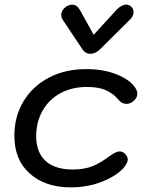

<svg xmlns="http://www.w3.org/2000/svg" viewBox="-20 -798 640 828"><path d="M42 -213Q42 -295 81 -360.5Q120 -426 190.5 -463Q261 -500 352 -500Q430 -500 488.5 -475Q547 -450 566 -415Q572 -405 572 -394Q572 -372 549 -357Q538 -350 525 -350Q505 -350 490 -369Q470 -393 439 -408Q408 -423 355 -423Q289 -423 239.5 -395.5Q190 -368 163 -319.5Q136 -271 136 -211Q136 -141 176.5 -104Q217 -67 294 -67Q343 -67 378 -81Q413 -95 453 -125Q480 -145 496 -145Q508 -145 518 -136Q531 -124 531 -110Q531 -97 515 -76Q482 -39 420 -14.5Q358 10 285 10Q176 10 109 -49Q42 -108 42 -213ZM335 -586 251 -712Q244 -722 244 -734Q244 -754 266 -770Q280 -778 291 -778Q311 -778 324 -756L384 -648L483 -756Q504 -778 524 -778Q537 -778 545 -770Q556 -760 556 -746Q556 -728 539 -712L412 -586Q392 -566 370 -566Q348 -566 335 -586Z"/></svg>

Font: Kodchasan Medium
Style: Italic
Weight: 500
Italic angle: -10°
Version: Version 1.000; ttfautohint (v1.6)